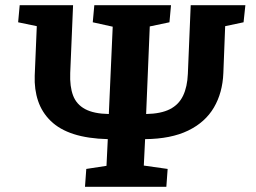

<svg xmlns="http://www.w3.org/2000/svg" viewBox="-20 -721 988 741"><path d="M308 0 313 -69 391 -81 396 -184Q319 -186 264.5 -203.5Q210 -221 176 -254Q142 -287 127 -331.5Q112 -376 114 -429L122 -620L50 -635L56 -701H262L251 -439Q249 -387 262 -352.5Q275 -318 308.5 -300Q342 -282 400 -281L415 -618L338 -635L344 -701H640L634 -635L558 -619L544 -281Q601 -282 635.5 -299.5Q670 -317 686.5 -351.5Q703 -386 705 -436L716 -701H927L920 -635L849 -620L842 -439Q839 -363 805.5 -306Q772 -249 706 -217Q640 -185 540 -184L535 -82L627 -69L622 0Z"/></svg>

Font: Literata
Style: Bold Italic
Weight: 700
Italic angle: -2°
Designer: Latin by Veronika Burian and Jose Scaglione. Greek by Irene Vlachou. Cyrillic by Vera Evstafieva
Foundry: TypeTogether
Version: Version 3.103;gftools[0.9.29]